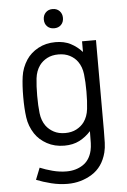

<svg xmlns="http://www.w3.org/2000/svg" viewBox="-61 -754 665 1005"><g transform="rotate(-5 272.0 -251.0)"><path d="M253.9 -536.1Q299.3 -536.1 333 -518.8Q366.7 -501.5 393.1 -472.2V-528.3H466.3V-54.2Q466.3 -18.1 465.3 10.5Q464.4 39.1 458.5 62Q439 137.2 381.3 172.9Q323.7 208.5 253.9 208.5Q210.9 208.5 167.7 197.8Q124.5 187 89.8 172.9L114.3 111.3Q143.1 123.5 180.2 133.3Q217.3 143.1 253.9 143.1Q302.7 143.1 339.4 119.1Q376 95.2 387.7 44.9Q391.6 27.3 392.3 6.3Q393.1 -14.6 393.1 -56.2Q366.7 -26.9 333 -9.5Q299.3 7.8 253.9 7.8Q202.6 7.8 162.6 -14.2Q122.6 -36.1 100.1 -70.3Q73.7 -110.8 67.4 -157Q61 -203.1 61 -264.2Q61 -325.2 67.4 -371.3Q73.7 -417.5 100.1 -458Q122.6 -492.2 162.6 -514.2Q202.6 -536.1 253.9 -536.1ZM263.7 -470.7Q229.5 -470.7 204.3 -457.5Q179.2 -444.3 163.6 -422.9Q143.6 -395 138.9 -355.7Q134.3 -316.4 134.3 -264.2Q134.3 -212.4 138.9 -172.9Q143.6 -133.3 163.6 -105.5Q179.2 -84.5 204.3 -71Q229.5 -57.6 263.7 -57.6Q297.9 -57.6 323.2 -71Q348.6 -84.5 363.8 -105.5Q383.8 -133.3 388.4 -172.9Q393.1 -212.4 393.1 -264.2Q393.1 -316.4 388.4 -355.7Q383.8 -395 363.8 -422.9Q348.6 -444.3 323.2 -457.5Q297.9 -470.7 263.7 -470.7ZM253.9 -710Q276.4 -710 290.3 -695.6Q304.2 -681.2 304.2 -659.2Q304.2 -636.7 290.3 -622.8Q276.4 -608.9 253.9 -608.9Q231.4 -608.9 217.5 -622.8Q203.6 -636.7 203.6 -659.2Q203.6 -681.2 217.5 -695.6Q231.4 -710 253.9 -710Z"/></g></svg>

Font: Gidole
Style: Regular
Weight: 400
Version: Version 2.100; ttfautohint (v1.8.4.7-5d5b)